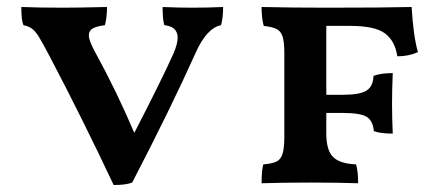

<svg xmlns="http://www.w3.org/2000/svg" viewBox="-20 -522 1267 549"><path d="M618 -502Q618 -471 612 -450Q571 -442 539 -370Q468 -212 358 0Q341 7 305 7Q216 -182 123 -359Q101 -401 91 -417Q81 -433 71.5 -440Q62 -447 47 -450Q41 -463 41 -502Q93 -500 162 -500Q200 -500 286 -502Q286 -472 280 -450Q256 -447 245 -440.5Q234 -434 234 -421Q234 -406 252 -373Q314 -260 364 -142Q442 -293 477 -371Q488 -398 488 -414Q488 -446 450 -450Q445 -464 445 -502Q491 -500 530 -500Q574 -500 618 -502Z M913 -448V-251H961Q1009 -251 1028 -263Q1047 -275 1048 -305Q1069 -313 1103 -313Q1101 -265 1101 -227Q1101 -184 1103 -140Q1068 -140 1049 -147Q1046 -178 1027.5 -188.5Q1009 -199 961 -199H913V-140Q913 -93 932 -73.5Q951 -54 998 -52Q1004 -34 1004 2Q944 0 871 0Q788 0 728 2Q728 -36 733 -52Q758 -54 770.5 -60Q783 -66 788 -82.5Q793 -99 793 -132V-370Q793 -402 788 -417.5Q783 -433 771 -439Q759 -445 734 -448Q728 -471 728 -502Q818 -500 912 -500Q1081 -500 1157 -502Q1162 -418 1175 -373Q1149 -361 1116 -361Q1110 -404 1081.5 -426Q1053 -448 981 -448Z"/></svg>

Font: Vollkorn SC SemiBold
Style: Regular
Weight: 600
Designer: Friedrich Althausen
Foundry: Friedrich Althausen
Version: Version 4.015